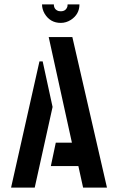

<svg xmlns="http://www.w3.org/2000/svg" viewBox="-20 -852 527 872"><path d="M170.9 -832H224.6Q224.6 -808.6 246.1 -801.8Q252 -800.8 255.9 -800.8Q279.3 -800.8 286.1 -822.3Q287.1 -828.1 287.1 -832H340.8Q340.8 -787.1 301.8 -761.7Q280.3 -748 255.9 -748Q208 -748 182.6 -790Q170.9 -810.5 170.9 -832ZM30.3 0 159.2 -573.2H173.8L218.8 -366.2L137.7 0ZM210.9 -97.7 233.4 -204.1H306.6L201.2 -683.6H308.6L465.8 0H357.4L335.9 -97.7Z"/></svg>

Font: Post No Bills Colombo
Style: Bold
Weight: 800
Designer: Kosala Senevirathne, Siva Puranthara, Lasantha Premarathna, Tharique Azeez
Foundry: Mooniak
Version: Version 1.220 ; ttfautohint (v1.5)